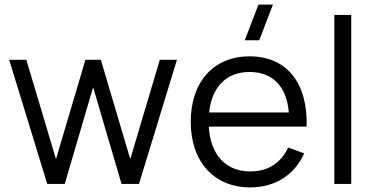

<svg xmlns="http://www.w3.org/2000/svg" viewBox="-20 -800 1628 835"><path d="M508.5 0H584.5L749.5 -540H675L546.5 -108L418.5 -540H351.5L223.5 -108L94.5 -540H20L185.5 0H261.5L385 -420.5Z M1107.5 -625 1167 -780H1104L1044.5 -625ZM1068 -54.5C962 -54.5 895 -126.5 888 -249.5H1313.5C1319 -439.5 1227 -555 1065 -555C909.5 -555 809.5 -444.5 809.5 -270C809.5 -96.5 911.5 15 1068 15C1175.5 15 1260 -38 1303 -133L1233.5 -158.5C1201.5 -92.5 1148.5 -54.5 1068 -54.5ZM889.5 -311C901.5 -422.5 965 -487 1065 -487C1166 -487 1227 -424 1236 -311Z M1507.5 0V-735H1434V0Z"/></svg>

Font: Vela Sans
Style: Regular
Weight: 400
Designer: Principal design: Mikhail Sharanda - project Manrope.
Design modification: Ravid Balaliev
Foundry: Mikhail Sharanda
Version: Version 1.001